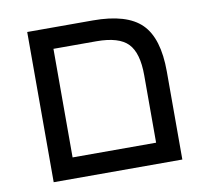

<svg xmlns="http://www.w3.org/2000/svg" viewBox="-70 -676 818 754"><g transform="rotate(-10 339.0 -299.5)"><path d="M598 0H85V-599H347Q482 -599 540 -541.5Q598 -484 598 -351ZM175 -516V-83H508V-352Q508 -441 472 -478.5Q436 -516 346 -516Z"/></g></svg>

Font: Noto Sans Hebrew Droid
Style: Regular
Weight: 400
Designer: Monotype Design Team
Foundry: Monotype Imaging Inc.
Version: Version 1.100